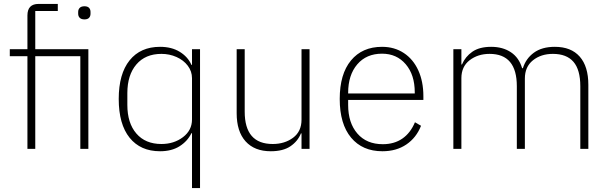

<svg xmlns="http://www.w3.org/2000/svg" viewBox="-20 -760 3113 980"><path d="M120 0V-473H30V-509H120V-681Q120 -740 177 -740H275V-704H160V-509H431V0H390V-473H160V0ZM379 -690V-699Q379 -712 387 -720Q395 -728 411 -728Q427 -728 434.5 -720Q442 -712 442 -699V-690Q442 -677 434.5 -669Q427 -661 411 -661Q395 -661 387 -669Q379 -677 379 -690Z M960 200V-80H957Q937 -39 896.5 -13.5Q856 12 797 12Q697 12 641.5 -57Q586 -126 586 -255Q586 -383 641.5 -452Q697 -521 797 -521Q856 -521 897.5 -495.5Q939 -470 957 -429H960V-509H1001V200ZM960 -150V-361Q960 -396 938.5 -424.5Q917 -453 881 -469Q845 -485 804 -485Q722 -485 676 -431Q630 -377 630 -285V-224Q630 -132 676 -78.5Q722 -25 804 -25Q868 -25 914 -60Q960 -95 960 -150Z M1188 -182V-509H1229V-190Q1229 -25 1372 -25Q1433 -25 1476 -57Q1519 -89 1519 -149V-509H1560V0H1519V-79H1516Q1500 -39 1462.5 -13.5Q1425 12 1362 12Q1279 12 1233.5 -38.5Q1188 -89 1188 -182Z M1714 -255Q1714 -382 1771.5 -451.5Q1829 -521 1930 -521Q1993 -521 2041 -489.5Q2089 -458 2115 -401Q2141 -344 2141 -269V-250H1757V-224Q1757 -133 1804 -78.5Q1851 -24 1934 -24Q1992 -24 2033.5 -52.5Q2075 -81 2098 -136L2129 -118Q2105 -57 2054 -22.5Q2003 12 1932 12Q1830 12 1772 -57.5Q1714 -127 1714 -255ZM1757 -283H2097V-289Q2097 -378 2051 -432Q2005 -486 1930 -486Q1850 -486 1803.5 -431.5Q1757 -377 1757 -286Z M2294 0V-509H2335V-431H2338Q2355 -471 2391 -496Q2427 -521 2487 -521Q2546 -521 2587.5 -493.5Q2629 -466 2645 -412H2649Q2664 -461 2705 -491Q2746 -521 2812 -521Q2895 -521 2939 -471Q2983 -421 2983 -327V0H2942V-320Q2942 -404 2907 -444.5Q2872 -485 2802 -485Q2741 -485 2700 -452Q2659 -419 2659 -359V0H2618V-320Q2618 -485 2479 -485Q2419 -485 2377 -452.5Q2335 -420 2335 -361V0Z"/></svg>

Font: Anuphan ExtraLight
Style: Regular
Weight: 200
Designer: Cadson Demak
Version: Version 3.001